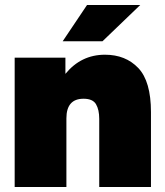

<svg xmlns="http://www.w3.org/2000/svg" viewBox="-20 -752 665 772"><path d="M316 -355Q247 -355 247 -276V0H39V-520H243V-455Q306 -532 402 -532Q485 -532 536 -478.5Q587 -425 587 -301V0H379V-274Q379 -311 366 -333Q353 -355 316 -355ZM330 -732H544L392 -586H232Z"/></svg>

Font: Aspekta 1000
Style: Regular
Weight: 1000
Designer: Ivo Dolenc
Version: Version 2.000